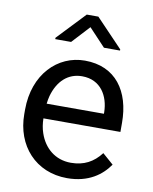

<svg xmlns="http://www.w3.org/2000/svg" viewBox="-85 -813 703 885"><g transform="rotate(10 266.5 -370.0)"><path d="M290 9.8C391.1 9.8 451.2 -37.1 486.3 -87.9L435.1 -132.8C399.9 -86.9 356 -63 294.9 -63C220.7 -63 168.5 -109.4 146.5 -174.8C139.2 -195.8 135.7 -218.8 135.3 -242.7H495.6V-285.2C495.6 -432.6 422.4 -538.1 277.8 -538.1C150.9 -538.1 44.9 -433.6 44.9 -267.6V-247.1C44.9 -99.6 142.6 9.8 290 9.8ZM145 -349.1C165.5 -421.4 211.9 -464.8 277.8 -464.8C365.7 -464.8 404.8 -394 406.2 -319.8V-312H138.2C139.6 -325.2 142.1 -337.4 145 -349.1ZM303.2 -748.5H249L125.5 -618.2V-611.8H199.7L275.9 -694.3L353.5 -611.8H428.7V-617.2Z"/></g></svg>

Font: Bert Sans
Style: Regular
Weight: 400
Designer: Christian Robertson (Google), Cristiano Sobral
Foundry: Google, Cristiano Sobral
Version: Version 3.101